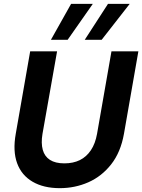

<svg xmlns="http://www.w3.org/2000/svg" viewBox="-20 -967 740 999"><path d="M291 12Q207 12 149.5 -21.5Q92 -55 69 -118Q46 -181 62 -271L137 -700H277L201 -270Q193 -222 202.5 -187.5Q212 -153 240 -135Q268 -117 315 -117Q361 -117 395.5 -134Q430 -151 453 -185.5Q476 -220 485 -271L560 -700H700L625 -271Q608 -175 558.5 -112Q509 -49 439.5 -18.5Q370 12 291 12ZM421 -760 542 -947H655L509 -760ZM245 -760 350 -947H463L332 -760Z"/></svg>

Font: DM Sans 28pt ExtraBold
Style: Italic
Weight: 800
Italic angle: -10°
Version: Version 4.004;gftools[0.9.30]